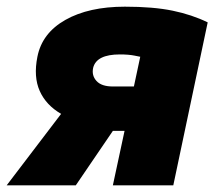

<svg xmlns="http://www.w3.org/2000/svg" viewBox="-31 -555 660 575"><path d="M-11 0 152 -214Q107 -240 88 -282.5Q69 -325 81 -385Q95 -456 165 -495.5Q235 -535 343 -535Q428 -535 486 -523Q544 -511 591 -488L488 0H307L342 -163H307L196 0ZM307 -296H370L389 -385Q389 -385 371.5 -388.5Q354 -392 328 -392Q258 -392 248 -352Q243 -329 258 -312.5Q273 -296 307 -296Z"/></svg>

Font: Raleway Black
Style: Italic
Weight: 900
Italic angle: -12°
Designer: Matt McInerney, Pablo Impallari, Rodrigo Fuenzalida
Foundry: Matt McInerney, Pablo Impallari, Rodrigo Fuenzalida
Version: Version 4.101;RELEASE